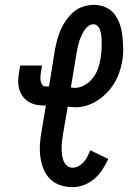

<svg xmlns="http://www.w3.org/2000/svg" viewBox="-20 -763 540 791"><path d="M279 8Q253 8 228.5 0Q204 -8 186.5 -25.5Q169 -43 159.5 -66.5Q150 -90 146.5 -115.5Q143 -141 144.5 -167.5Q146 -194 151 -221L169 -328H167Q149 -328 132 -331Q115 -334 100.5 -342Q86 -350 75.5 -363.5Q65 -377 60 -393Q55 -409 55 -426.5Q55 -444 58 -462L63 -493H153L148 -462Q147 -454 146.5 -445.5Q146 -437 147.5 -429Q149 -421 154 -414Q159 -407 167 -407H182L206 -556Q210 -577 215.5 -598.5Q221 -620 230 -640.5Q239 -661 252.5 -680Q266 -699 283.5 -714Q301 -729 323 -736Q345 -743 366 -743Q392 -743 415 -733Q438 -723 452.5 -703.5Q467 -684 474.5 -660.5Q482 -637 484.5 -611.5Q487 -586 487.5 -560.5Q488 -535 483 -509Q479 -486 471 -463Q463 -440 450 -419Q437 -398 419.5 -380Q402 -362 381 -348.5Q360 -335 336.5 -328Q313 -321 290 -321Q282 -321 274 -322Q266 -323 259 -324L239 -207Q237 -194 235.5 -180Q234 -166 234 -153Q234 -140 235.5 -126.5Q237 -113 241.5 -101Q246 -89 256 -80.5Q266 -72 279 -72Q292 -72 304.5 -79Q317 -86 326 -96.5Q335 -107 341 -119.5Q347 -132 352 -144L426 -108Q416 -86 402 -64.5Q388 -43 369 -26.5Q350 -10 326.5 -1Q303 8 279 8ZM289 -401Q309 -401 329 -412.5Q349 -424 362.5 -441.5Q376 -459 383.5 -479.5Q391 -500 394 -521Q396 -531 397 -541Q398 -551 398.5 -561.5Q399 -572 399 -582Q399 -592 398.5 -602Q398 -612 396.5 -621.5Q395 -631 392 -640Q389 -649 382 -656Q375 -663 365 -663Q353 -663 342.5 -654.5Q332 -646 325.5 -635Q319 -624 314 -612.5Q309 -601 305.5 -589.5Q302 -578 299.5 -566Q297 -554 295 -542L272 -403Q276 -402 280 -401.5Q284 -401 289 -401Z"/></svg>

Font: Iosevka SS04 Medium
Style: Italic
Weight: 500
Italic angle: -9°
Monospace: yes
Designer: Belleve Invis
Foundry: Belleve Invis
Version: Version 19.0.0; ttfautohint (v1.8.4)